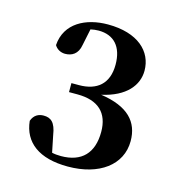

<svg xmlns="http://www.w3.org/2000/svg" viewBox="-77 -988 559 598"><g transform="rotate(15 202.5 -689.0)"><path d="M193 -459C294 -459 362 -509 362 -586C362 -648 325 -689 236 -702C313 -719 347 -762 347 -809C347 -871 297 -919 200 -919C129 -919 65 -887 60 -815C67 -803 80 -796 94 -796C115 -796 135 -806 140 -837L151 -890C160 -892 169 -893 177 -893C226 -893 255 -862 255 -804C255 -742 219 -713 161 -713H137V-684H164C232 -684 266 -651 266 -590C266 -522 231 -485 164 -485C153 -485 143 -486 135 -488L124 -542C118 -582 103 -593 80 -593C64 -593 49 -586 42 -566C49 -498 100 -459 193 -459Z"/></g></svg>

Font: Noto Serif CJK HK
Style: Bold
Weight: 700
Designer: Ryoko NISHIZUKA 西塚涼子 (kana & ideographs); Frank Grießhammer (Latin, Greek & Cyrillic); Wenlong ZHANG 张文龙 (bopomofo); San
Foundry: Adobe
Version: Version 2.001;hotconv 1.1.0;makeotfexe 2.6.0